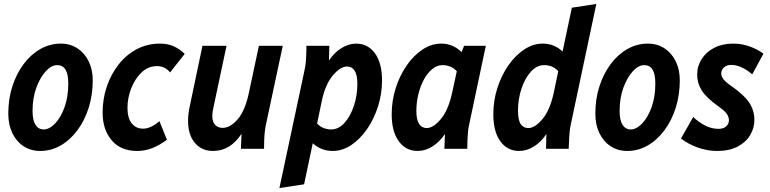

<svg xmlns="http://www.w3.org/2000/svg" viewBox="-20 -754 3903 973"><path d="M22 -178Q22 -252 42.5 -316Q63 -380 99.5 -429Q136 -478 184.5 -505.5Q233 -533 288 -533Q336 -533 372.5 -509Q409 -485 429.5 -443Q450 -401 450 -348Q450 -273 429.5 -208Q409 -143 372 -93.5Q335 -44 287 -16.5Q239 11 184 11Q136 11 99.5 -13Q63 -37 42.5 -79.5Q22 -122 22 -178ZM145 -192Q145 -145 160 -121.5Q175 -98 201 -98Q230 -98 259 -128Q288 -158 307 -210.5Q326 -263 326 -332Q326 -424 270 -424Q241 -424 212.5 -393.5Q184 -363 164.5 -310.5Q145 -258 145 -192Z M500 -184Q500 -252 521 -314.5Q542 -377 580.5 -426.5Q619 -476 672.5 -504.5Q726 -533 791 -533Q832 -533 862.5 -518.5Q893 -504 916 -481L842 -387Q816 -419 776 -419Q731 -419 697.5 -387Q664 -355 645 -306.5Q626 -258 626 -207Q626 -156 647.5 -129Q669 -102 705 -102Q726 -102 747.5 -112.5Q769 -123 788 -140L826 -46Q792 -20 754.5 -4.5Q717 11 675 11Q592 11 546 -43Q500 -97 500 -184Z M933 -142Q933 -177 942 -217L1006 -522H1128L1063 -216Q1060 -204 1058 -190.5Q1056 -177 1056 -165Q1056 -137 1070 -121.5Q1084 -106 1108 -106Q1147 -106 1184.5 -149.5Q1222 -193 1241 -282L1292 -522H1413L1328 -124Q1320 -85 1319 -44L1318 0H1201L1204 -76Q1147 11 1060 11Q1002 11 967.5 -30Q933 -71 933 -142Z M1396 199 1523 -397Q1528 -420 1529.5 -437.5Q1531 -455 1532 -477L1533 -522H1649L1647 -447Q1674 -488 1710.5 -510.5Q1747 -533 1785 -533Q1844 -533 1880 -484Q1916 -435 1916 -346Q1916 -278 1895.5 -214Q1875 -150 1839.5 -99Q1804 -48 1759.5 -18.5Q1715 11 1666 11Q1608 11 1565 -28L1521 180ZM1610 -239 1587 -128Q1603 -111 1621.5 -104.5Q1640 -98 1658 -98Q1696 -98 1726 -131.5Q1756 -165 1773.5 -218Q1791 -271 1791 -329Q1791 -375 1777 -396Q1763 -417 1739 -417Q1705 -417 1666.5 -371.5Q1628 -326 1610 -239Z M1965 -175Q1965 -244 1985.5 -308Q2006 -372 2041.5 -423Q2077 -474 2122 -503.5Q2167 -533 2216 -533Q2276 -533 2319 -490L2332 -522H2442L2358 -125Q2353 -102 2351.5 -84.5Q2350 -67 2349 -45L2348 0H2232L2235 -75Q2207 -34 2171 -11.5Q2135 11 2096 11Q2037 11 2001 -38Q1965 -87 1965 -175ZM2090 -192Q2090 -147 2104 -126Q2118 -105 2142 -105Q2176 -105 2214 -150.5Q2252 -196 2271 -283L2295 -393Q2278 -411 2259.5 -417.5Q2241 -424 2223 -424Q2195 -424 2170.5 -404Q2146 -384 2128 -350.5Q2110 -317 2100 -276Q2090 -235 2090 -192Z M2480 -175Q2480 -244 2500.5 -308Q2521 -372 2556.5 -423Q2592 -474 2637 -503.5Q2682 -533 2730 -533Q2789 -533 2831 -493L2878 -715L3002 -734L2873 -125Q2868 -102 2866.5 -84.5Q2865 -67 2864 -45L2862 0H2747L2749 -75Q2722 -34 2685.5 -11.5Q2649 11 2611 11Q2551 11 2515.5 -38Q2480 -87 2480 -175ZM2605 -193Q2605 -145 2619 -125Q2633 -105 2657 -105Q2691 -105 2729 -150.5Q2767 -196 2786 -283L2809 -393Q2793 -411 2774.5 -417.5Q2756 -424 2738 -424Q2700 -424 2670 -390.5Q2640 -357 2622.5 -304Q2605 -251 2605 -193Z M2997 -178Q2997 -252 3017.5 -316Q3038 -380 3074.5 -429Q3111 -478 3159.5 -505.5Q3208 -533 3263 -533Q3311 -533 3347.5 -509Q3384 -485 3404.5 -443Q3425 -401 3425 -348Q3425 -273 3404.5 -208Q3384 -143 3347 -93.5Q3310 -44 3262 -16.5Q3214 11 3159 11Q3111 11 3074.5 -13Q3038 -37 3017.5 -79.5Q2997 -122 2997 -178ZM3120 -192Q3120 -145 3135 -121.5Q3150 -98 3176 -98Q3205 -98 3234 -128Q3263 -158 3282 -210.5Q3301 -263 3301 -332Q3301 -424 3245 -424Q3216 -424 3187.5 -393.5Q3159 -363 3139.5 -310.5Q3120 -258 3120 -192Z M3431 -52 3493 -161Q3523 -133 3555 -117Q3587 -101 3621 -101Q3646 -101 3660 -113.5Q3674 -126 3674 -145Q3674 -161 3663.5 -176.5Q3653 -192 3622 -214Q3559 -259 3536 -296Q3513 -333 3513 -375Q3513 -419 3536 -455Q3559 -491 3600 -512Q3641 -533 3695 -533Q3740 -533 3779.5 -518.5Q3819 -504 3849 -482L3792 -377Q3769 -398 3741 -411.5Q3713 -425 3685 -425Q3663 -425 3649 -412.5Q3635 -400 3635 -381Q3635 -368 3645.5 -353.5Q3656 -339 3685 -319Q3753 -271 3778 -232Q3803 -193 3803 -146Q3803 -105 3781.5 -69Q3760 -33 3718 -11Q3676 11 3615 11Q3564 11 3515.5 -6.5Q3467 -24 3431 -52Z"/></svg>

Font: Radio Canada Condensed SemiBold
Style: Italic
Weight: 600
Width: 3
Italic angle: -12°
Designer: Charles Daoud, Etienne Aubert Bonn, Alexandre Saumier Demers, Jacques Le Bailly
Foundry: Radio-Canada
Version: Version 2.104; ttfautohint (v1.8.4.7-5d5b);gftools[0.9.28.de